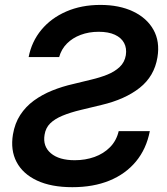

<svg xmlns="http://www.w3.org/2000/svg" viewBox="-20 -758 688 789"><path d="M277.3 11.2Q190.4 11.2 132.1 -16.1Q73.7 -43.5 48.1 -92.3Q22.5 -141.1 33.2 -205.6Q41 -251.5 63.2 -285.6Q85.4 -319.8 119.1 -344.5Q152.8 -369.1 194.6 -386Q236.3 -402.8 282.2 -413.1L354.5 -430.7Q390.1 -439 420.7 -451.2Q451.2 -463.4 471.7 -482.7Q492.2 -502 497.1 -531.2Q501.5 -559.6 490 -581.3Q478.5 -603 452.1 -615.2Q425.8 -627.4 385.3 -627.4Q345.2 -627.4 311.5 -614.7Q277.8 -602.1 254.9 -578.9Q231.9 -555.7 223.1 -523.4H97.7Q109.9 -586.9 149.9 -635.3Q189.9 -683.6 252.2 -710.7Q314.5 -737.8 392.6 -737.8Q470.2 -737.8 526.9 -710.9Q583.5 -684.1 610.6 -635.7Q637.7 -587.4 627 -522.5Q614.3 -444.8 554.2 -397.2Q494.1 -349.6 397 -326.7L312 -306.2Q269 -295.9 237.1 -282.7Q205.1 -269.5 186.3 -251Q167.5 -232.4 163.1 -204.1Q155.3 -156.7 189 -128.2Q222.7 -99.6 287.1 -99.6Q330.6 -99.6 368.2 -113Q405.8 -126.5 432.1 -153.1Q458.5 -179.7 467.8 -219.2H595.7Q581.5 -146 538.8 -94.5Q496.1 -43 429.9 -15.9Q363.8 11.2 277.3 11.2Z"/></svg>

Font: Inter 18pt SemiBold
Style: Italic
Weight: 600
Italic angle: -9.3988°
Designer: Rasmus Andersson
Foundry: rsms
Version: Version 4.001;git-66647c0bb